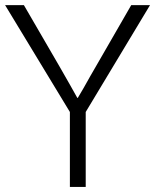

<svg xmlns="http://www.w3.org/2000/svg" viewBox="-23 -738 612 758"><path d="M-2.9 -717.8H71.3L211.9 -475.6Q225.6 -452.1 252.9 -403.8Q280.3 -355.5 282.2 -351.6H284.2Q294.9 -369.1 307.1 -390.6Q319.3 -412.1 333.5 -437.5Q347.7 -462.9 355.5 -475.6L495.1 -717.8H569.3L315.4 -295.9V0H252.9V-295.9Z"/></svg>

Font: Gothic A1 Light
Style: Regular
Weight: 300
Version: Version 2.50